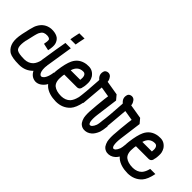

<svg xmlns="http://www.w3.org/2000/svg" viewBox="6 -845 1262 1262"><g transform="rotate(45 637.0 -213.5)"><path d="M133.8 -318.4Q164.1 -316.4 182.6 -302.7Q199.2 -289.1 205.1 -265.6Q210 -244.1 201.2 -204.1L152.3 -214.8Q158.2 -244.1 156.2 -254.9Q152.3 -266.6 130.9 -268.6Q96.7 -270.5 84 -248Q81.1 -243.2 78.1 -238.3Q71.3 -224.6 54.7 -147.5Q53.7 -146.5 53.7 -145.5Q45.9 -106.4 50.8 -84Q54.7 -68.4 63.5 -62.5Q80.1 -50.8 133.8 -50.8Q170.9 -51.8 193.4 -75.2Q210 -93.8 217.8 -127H268.6Q257.8 -74.2 230.5 -42Q192.4 -1 133.8 -1H132.8Q68.4 -1 41 -16.6Q37.1 -19.5 33.2 -22.5Q9.8 -41 2 -74.2Q-4.9 -107.4 4.9 -155.3V-156.2Q20.5 -229.5 26.4 -244.1Q29.3 -253.9 33.2 -260.7Q59.6 -312.5 116.2 -318.4Q125 -318.4 133.8 -318.4Z M248 -318.4H297.9Q295.9 -308.6 267.6 -127Q262.7 -85.9 273.4 -63.5Q289.1 -36.1 311.5 -64.5Q326.2 -85 332 -127H382.8Q377 -70.3 351.6 -35.2Q323.2 2 287.1 1Q248 -2 228.5 -41Q210 -81.1 217.8 -133.8Q236.3 -255.9 248 -318.4ZM267.6 -427.7H316.4Q305.7 -378.9 302.7 -358.4H253.9Q255.9 -375 267.6 -427.7Z M463.9 -268.6Q415 -268.6 399.4 -215.8H488.3Q494.1 -259.8 471.7 -267.6Q467.8 -268.6 463.9 -268.6ZM465.8 -318.4Q502.9 -318.4 526.4 -285.2Q535.2 -270.5 538.1 -255.9Q539.1 -250 539.6 -244.1Q540 -238.3 539.6 -231.9Q539.1 -225.6 539.1 -221.2Q539.1 -216.8 538.1 -210Q537.1 -203.1 536.6 -201.2Q536.1 -199.2 534.2 -192.4L533.2 -185.5Q527.3 -167 508.8 -166H389.6Q389.6 -163.1 387.7 -156.2Q386.7 -150.4 386.7 -147.5Q379.9 -91.8 405.3 -70.3Q429.7 -50.8 475.6 -50.8Q514.6 -51.8 537.1 -75.2Q553.7 -93.8 561.5 -127H609.4Q597.7 -68.4 574.2 -42Q536.1 -1 475.6 -1Q410.2 -2 373 -32.2Q325.2 -73.2 335.9 -154.3Q344.7 -222.7 361.3 -257.8Q385.7 -308.6 444.3 -317.4Q455.1 -318.4 465.8 -318.4Z M578.1 -378.9Q605.5 -384.8 619.1 -355.5Q622.1 -349.6 623 -345.7Q624 -343.8 624 -339.8Q625 -335.9 625 -334L724.6 -317.4L751 -286.1Q751 -285.2 730.5 -129.9Q725.6 -90.8 730.5 -67.4Q736.3 -43 752.9 -52.7Q754.9 -54.7 757.8 -56.6Q766.6 -65.4 774.4 -85Q778.3 -95.7 781.2 -127H832Q827.1 -84 821.3 -67.4Q809.6 -37.1 792 -20.5Q765.6 2.9 732.4 -1Q710 -4.9 696.3 -22.5Q686.5 -37.1 681.6 -56.6Q675.8 -88.9 680.7 -135.7Q681.6 -144.5 683.6 -173.8Q691.4 -254.9 694.3 -268.6L624 -280.3Q611.3 -128.9 610.4 -122.1L561.5 -123Q570.3 -175.8 577.1 -295.9V-303.7Q545.9 -329.1 559.6 -365.2Q564.5 -375 578.1 -378.9Z M796.9 -378.9Q824.2 -384.8 837.9 -355.5Q840.8 -349.6 841.8 -345.7Q842.8 -343.8 842.8 -339.8Q843.8 -335.9 843.8 -334L943.4 -317.4L969.7 -286.1Q969.7 -285.2 949.2 -129.9Q944.3 -90.8 949.2 -67.4Q955.1 -43 971.7 -52.7Q973.6 -54.7 976.6 -56.6Q985.4 -65.4 993.2 -85Q997.1 -95.7 1000 -127H1050.8Q1045.9 -84 1040 -67.4Q1028.3 -37.1 1010.7 -20.5Q984.4 2.9 951.2 -1Q928.7 -4.9 915 -22.5Q905.3 -37.1 900.4 -56.6Q894.5 -88.9 899.4 -135.7Q900.4 -144.5 902.3 -173.8Q910.2 -254.9 913.1 -268.6L842.8 -280.3Q830.1 -128.9 829.1 -122.1L780.3 -123Q789.1 -175.8 795.9 -295.9V-303.7Q764.6 -329.1 778.3 -365.2Q783.2 -375 796.9 -378.9Z M1129.9 -268.6Q1081.1 -268.6 1065.4 -215.8H1154.3Q1160.2 -259.8 1137.7 -267.6Q1133.8 -268.6 1129.9 -268.6ZM1131.8 -318.4Q1168.9 -318.4 1192.4 -285.2Q1201.2 -270.5 1204.1 -255.9Q1205.1 -250 1205.6 -244.1Q1206.1 -238.3 1205.6 -231.9Q1205.1 -225.6 1205.1 -221.2Q1205.1 -216.8 1204.1 -210Q1203.1 -203.1 1202.6 -201.2Q1202.1 -199.2 1200.2 -192.4L1199.2 -185.5Q1193.4 -167 1174.8 -166H1055.7Q1055.7 -163.1 1053.7 -156.2Q1052.7 -150.4 1052.7 -147.5Q1045.9 -91.8 1071.3 -70.3Q1095.7 -50.8 1141.6 -50.8Q1180.7 -51.8 1203.1 -75.2Q1219.7 -93.8 1227.5 -127H1275.4Q1263.7 -68.4 1240.2 -42Q1202.1 -1 1141.6 -1Q1076.2 -2 1039.1 -32.2Q991.2 -73.2 1002 -154.3Q1010.7 -222.7 1027.3 -257.8Q1051.8 -308.6 1110.4 -317.4Q1121.1 -318.4 1131.8 -318.4Z"/></g></svg>

Font: Bratas-flat
Style: flat
Weight: 400
Designer: MUHAMMAD YONI
Version: Version 001.000